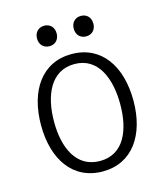

<svg xmlns="http://www.w3.org/2000/svg" viewBox="-107 -777 748 869"><g transform="rotate(-15 267.5 -342.0)"><path d="M51 -263C51 -103 128 11 268 11C407 11 484 -103 484 -263C484 -425 407 -539 267 -539C128 -539 51 -425 51 -263ZM112 -263C112 -384 156 -492 268 -492C379 -492 422 -384 422 -263C422 -141 379 -38 268 -38C157 -38 112 -141 112 -263ZM353 -599C380 -599 399 -618 399 -647C399 -676 380 -695 353 -695C326 -695 307 -676 307 -647C307 -618 326 -599 353 -599ZM135 -647C135 -618 154 -599 181 -599C208 -599 227 -618 227 -647C227 -676 208 -695 181 -695C154 -695 135 -676 135 -647Z"/></g></svg>

Font: Repo Light
Style: Regular
Weight: 300
Designer: Stefan Peev
Foundry: Context Ltd
Version: Version 001.502